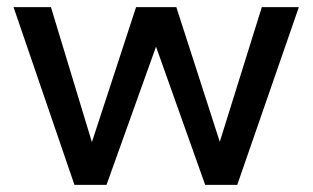

<svg xmlns="http://www.w3.org/2000/svg" viewBox="-20 -519 878 539"><path d="M556 0 418 -388 279 0H189L18 -499H123L238 -120L362 -499H475L597 -121L715 -499H819L646 0Z"/></svg>

Font: Syne Medium
Style: Regular
Weight: 500
Designer: Lucas Descroix
Foundry: Bonjour Monde
Version: Version 2.200; ttfautohint (v1.8.4)